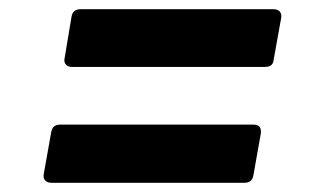

<svg xmlns="http://www.w3.org/2000/svg" viewBox="-20 -559 680 416"><path d="M136 -414Q127 -414 122.5 -419.5Q118 -425 120 -433L135 -523Q138 -539 154 -539H573Q582 -539 586.5 -533.5Q591 -528 589 -519L573 -430Q572 -414 554 -414ZM91 -163Q82 -163 77.5 -168.5Q73 -174 75 -183L91 -273Q94 -289 110 -289H529Q548 -289 545 -269L529 -179Q526 -163 510 -163Z"/></svg>

Font: Open Sauce Two ExtraBold Italic
Style: Regular
Weight: 800
Italic angle: -10°
Designer: Alfredo Marco Pradil
Foundry: Creative Sauce Fz LLC
Version: Version 1.477